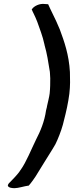

<svg xmlns="http://www.w3.org/2000/svg" viewBox="-20 -802 387 1005"><path d="M21 169V170C24 180 40 183 56 183C76 183 109 172 127 170H130C139 160 160 134 182 96C191 82 201 65 211 49C229 19 250 -12 270 -47C283 -73 300 -116 309 -149L315 -173C326 -215 337 -264 343 -311C348 -353 347 -389 346 -425C341 -516 316 -586 293 -648C280 -680 267 -707 256 -729C246 -751 236 -769 232 -780H230L215 -781C187 -785 158 -770 148 -755L146 -753C151 -739 161 -724 175 -688C187 -653 203 -615 213 -568V-567C226 -522 233 -477 241 -426L242 -410L243 -392C243 -366 243 -343 240 -313C238 -295 230 -265 226 -246C226 -243 225 -239 224 -236L221 -224C213 -166 191 -114 169 -72C143 -19 118 45 89 86L88 87C73 112 43 140 34 150C31 153 22 160 21 169Z"/></svg>

Font: Hussar Pisanka
Style: SbdKur
Weight: 600
Designer: Robert Jablonski
Foundry: Cannot Into Space Fonts
Version: Version 1.070